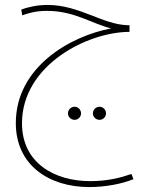

<svg xmlns="http://www.w3.org/2000/svg" viewBox="-20 -486 616 777"><path d="M341 271C404 271 472 259 520 239L512 218C469 233 416 247 345 247C200 247 69 173 69 13C69 -223 335 -357 504 -357V-384H496C395 -387 300 -466 173 -466C133 -466 94 -458 66 -447L70 -424C97 -433 124 -442 170 -442C282 -442 351 -390 430 -371C267 -341 44 -216 44 12C44 183 179 271 341 271ZM383 -1C397 -1 409 -13 409 -27C409 -42 397 -54 383 -54C368 -54 356 -42 356 -27C356 -13 368 -1 383 -1ZM282 -1C296 -1 308 -13 308 -27C308 -42 296 -54 282 -54C267 -54 255 -42 255 -27C255 -13 267 -1 282 -1Z"/></svg>

Font: Noto Sans Arabic UI SmCn Th
Style: Regular
Weight: 100
Width: 4
Designer: Monotype Design Team, Nadine Chahine and Nizar Qandah
Foundry: Monotype Imaging Inc.
Version: Version 2.010